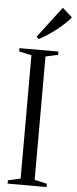

<svg xmlns="http://www.w3.org/2000/svg" viewBox="-64 -1016 418 1049"><g transform="rotate(5 145.0 -492.0)"><path d="M88.5 -33.5V-710L20 -725V-743H233.5V-725L165.5 -710V-33.5L233.5 -18V0H20V-18ZM119.5 -802 108 -813.5 237 -983.5 290.5 -935.5Q279.5 -920.5 259 -901.2Q238.5 -882 214 -862.8Q189.5 -843.5 165 -827.5Q140.5 -811.5 120.5 -802Z"/></g></svg>

Font: Merriweather 144pt Light
Style: Regular
Weight: 300
Version: Version 2.100